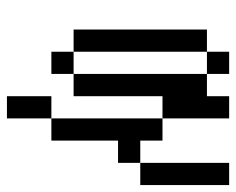

<svg xmlns="http://www.w3.org/2000/svg" viewBox="-82 -458 665 540"><g transform="rotate(90 250.0 -187.5)"><path d="M250 0Q250 0 250 125H312.5Q312.5 125 312.5 0ZM312.5 0H375V-187.5H437.5V-250H375V-312.5H312.5ZM125 -62.5V0H187.5V-62.5ZM125 -62.5Q125 -62.5 125 -437.5H62.5Q62.5 -437.5 62.5 -62.5ZM187.5 -62.5H250Q250 -62.5 250 -312.5H312.5V-500H250V-437.5H187.5Q187.5 -437.5 187.5 -62.5ZM437.5 -250H500Q500 -250 500 -500H437.5Q437.5 -500 437.5 -250ZM125 -437.5H187.5V-500H125Z"/></g></svg>

Font: Unifont
Style: Regular
Weight: 500
Version: Version 15.1.04